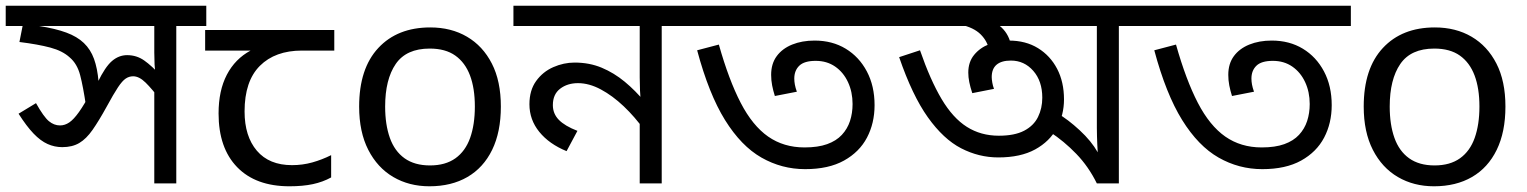

<svg xmlns="http://www.w3.org/2000/svg" viewBox="-30 -642 5343 672"><path d="M692 -622V-551H587V0H510V-353L533 -290Q502 -331 479.5 -353Q457 -375 436 -375Q422 -375 410 -367Q398 -359 383 -336.5Q368 -314 343 -268Q316 -219 294 -187.5Q272 -156 247.5 -141.5Q223 -127 188 -127Q161 -127 136.5 -138Q112 -149 87.5 -174.5Q63 -200 35 -244L96 -281Q123 -233 141 -218Q159 -203 180 -203Q197 -203 212.5 -213.5Q228 -224 246.5 -250Q265 -276 289 -321L312 -354Q338 -408 362 -428.5Q386 -449 415 -449Q448 -449 474.5 -430.5Q501 -412 536 -374L516 -373Q512 -396 511 -416.5Q510 -437 510 -458V-551H-10V-622ZM271 -271Q261 -339 250.5 -379Q240 -419 214 -441Q189 -464 146 -475.5Q103 -487 38 -495L53 -571L107 -551Q164 -542 202 -528Q240 -514 263.5 -491.5Q287 -469 299 -436Q311 -403 315 -356Z M983 10Q865 10 800 -57Q735 -124 735 -245Q735 -325 764 -380.5Q793 -436 847 -465H688V-537H1140V-465H1027Q933 -465 879.5 -411.5Q826 -358 826 -252Q826 -165 869 -114.5Q912 -64 992 -64Q1029 -64 1063 -73.5Q1097 -83 1129 -99V-21Q1100 -5 1065 2.5Q1030 10 983 10Z M1723 -269Q1723 -180 1692.5 -117.5Q1662 -55 1606 -22.5Q1550 10 1473 10Q1402 10 1346.5 -22.5Q1291 -55 1259 -117.5Q1227 -180 1227 -269Q1227 -402 1294 -474Q1361 -546 1476 -546Q1549 -546 1604.5 -513.5Q1660 -481 1691.5 -419.5Q1723 -358 1723 -269ZM1318 -269Q1318 -206 1334.5 -159.5Q1351 -113 1386 -88Q1421 -63 1475 -63Q1529 -63 1564 -88Q1599 -113 1615.5 -159.5Q1632 -206 1632 -269Q1632 -333 1615 -378Q1598 -423 1563.5 -447.5Q1529 -472 1474 -472Q1392 -472 1355 -418Q1318 -364 1318 -269Z M2391 -622V-551H2286V0H2209V-243L2225 -187Q2192 -233 2153 -270Q2114 -307 2073 -329Q2032 -351 1993 -351Q1956 -351 1930.5 -331.5Q1905 -312 1905 -274Q1905 -244 1926 -222.5Q1947 -201 1991 -184L1953 -113Q1892 -138 1857.5 -180.5Q1823 -223 1823 -277Q1823 -326 1846.5 -358.5Q1870 -391 1906.5 -407Q1943 -423 1981 -423Q2033 -423 2076 -405Q2119 -387 2156.5 -356Q2194 -325 2228 -284L2214 -280Q2211 -303 2210 -325.5Q2209 -348 2209 -371V-551H1767V-622Z M2788 -50Q2706 -50 2635 -90.5Q2564 -131 2507.5 -222Q2451 -313 2410 -466L2486 -486Q2521 -362 2562.5 -282Q2604 -202 2658.5 -164Q2713 -126 2786 -126Q2833 -126 2865 -137.5Q2897 -149 2916.5 -170Q2936 -191 2945 -218.5Q2954 -246 2954 -278Q2954 -320 2938 -354.5Q2922 -389 2893 -409Q2864 -429 2825 -429Q2785 -429 2767.5 -412Q2750 -395 2750 -367Q2750 -357 2752 -346Q2754 -335 2759 -321L2682 -306Q2676 -325 2672.5 -343Q2669 -361 2669 -380Q2669 -419 2688.5 -445.5Q2708 -472 2742.5 -486Q2777 -500 2821 -500Q2883 -500 2930 -471.5Q2977 -443 3004 -392Q3031 -341 3031 -274Q3031 -211 3004.5 -160.5Q2978 -110 2924 -80Q2870 -50 2788 -50ZM3098 -622V-551H2371V-622Z M3991 -622V-551H3886V0H3809Q3780 -59 3737 -103.5Q3694 -148 3645 -180L3670 -246Q3708 -224 3749 -186Q3790 -148 3812 -109Q3811 -124 3810.5 -137Q3810 -150 3809.5 -164Q3809 -178 3809 -194V-551H3078V-622ZM3464 -91Q3396 -91 3334 -123Q3272 -155 3217.5 -231.5Q3163 -308 3117 -442L3190 -466Q3226 -362 3265.5 -295.5Q3305 -229 3354 -198Q3403 -167 3466 -167Q3521 -167 3554.5 -184.5Q3588 -202 3603 -232.5Q3618 -263 3618 -300Q3618 -358 3586.5 -394Q3555 -430 3508 -430Q3475 -430 3458 -415.5Q3441 -401 3441 -372Q3441 -365 3443 -353Q3445 -341 3449 -331L3373 -316Q3366 -337 3362.5 -354.5Q3359 -372 3359 -388Q3359 -425 3379.5 -450Q3400 -475 3432.5 -487.5Q3465 -500 3501 -500Q3560 -500 3603 -473.5Q3646 -447 3670 -401Q3694 -355 3694 -294Q3694 -240 3669 -193.5Q3644 -147 3593 -119Q3542 -91 3464 -91ZM3432 -465Q3427 -497 3402.5 -521.5Q3378 -546 3331 -556L3355 -601L3400 -589Q3457 -567 3482 -539Q3507 -511 3511 -468Z M4388 -50Q4306 -50 4235 -90.5Q4164 -131 4107.5 -222Q4051 -313 4010 -466L4086 -486Q4121 -362 4162.5 -282Q4204 -202 4258.5 -164Q4313 -126 4386 -126Q4433 -126 4465 -137.5Q4497 -149 4516.5 -170Q4536 -191 4545 -218.5Q4554 -246 4554 -278Q4554 -320 4538 -354.5Q4522 -389 4493 -409Q4464 -429 4425 -429Q4385 -429 4367.5 -412Q4350 -395 4350 -367Q4350 -357 4352 -346Q4354 -335 4359 -321L4282 -306Q4276 -325 4272.5 -343Q4269 -361 4269 -380Q4269 -419 4288.5 -445.5Q4308 -472 4342.5 -486Q4377 -500 4421 -500Q4483 -500 4530 -471.5Q4577 -443 4604 -392Q4631 -341 4631 -274Q4631 -211 4604.5 -160.5Q4578 -110 4524 -80Q4470 -50 4388 -50ZM4698 -622V-551H3971V-622Z M5239 -269Q5239 -180 5208.5 -117.5Q5178 -55 5122 -22.5Q5066 10 4989 10Q4918 10 4862.5 -22.5Q4807 -55 4775 -117.5Q4743 -180 4743 -269Q4743 -402 4810 -474Q4877 -546 4992 -546Q5065 -546 5120.5 -513.5Q5176 -481 5207.5 -419.5Q5239 -358 5239 -269ZM4834 -269Q4834 -206 4850.5 -159.5Q4867 -113 4902 -88Q4937 -63 4991 -63Q5045 -63 5080 -88Q5115 -113 5131.5 -159.5Q5148 -206 5148 -269Q5148 -333 5131 -378Q5114 -423 5079.5 -447.5Q5045 -472 4990 -472Q4908 -472 4871 -418Q4834 -364 4834 -269Z"/></svg>

Font: lbangla05
Style: Book
Weight: 400
Designer: Jelle Bosma - Monotype Design Team
Foundry: Monotype Imaging Inc.
Version: Version 2.003